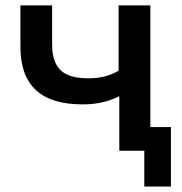

<svg xmlns="http://www.w3.org/2000/svg" viewBox="-20 -559 675 712"><path d="M613.8 132.8V-87.9H537.6V-539.1H419.9V-296.9C386.2 -276.9 350.1 -268.6 307.1 -268.6C214.4 -268.6 173.3 -304.7 173.3 -395.5V-539.1H55.7V-386.2C55.7 -242.2 131.3 -171.9 286.6 -171.9C337.4 -171.9 381.8 -181.6 422.4 -202.1V0H515.1V132.8Z"/></svg>

Font: Winston Medium
Style: Regular
Weight: 500
Designer: Vernon Adams, Kim Jin-seong, David Berlow, Cristiano Sobral
Foundry: The Winston Project Authors
Version: Version 3.004